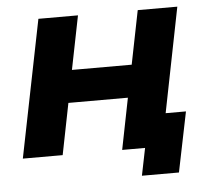

<svg xmlns="http://www.w3.org/2000/svg" viewBox="-48 -590 818 749"><g transform="rotate(-5 360.5 -215.5)"><path d="M21 0 129 -538H284L242 -328H476L518 -538H673L566 0H410L450 -201H217L177 0ZM478 107 507 -36 534 0H410L436 -128H671L623 107Z"/></g></svg>

Font: MOST Montserrat
Style: Bold Italic
Weight: 700
Italic angle: -11.3°
Designer: Julieta Ulanovsky
Foundry: Julieta Ulanovsky
Version: Version 8.000;March 11, 2024;FontCreator 15.0.0.2926 64-bit